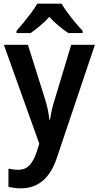

<svg xmlns="http://www.w3.org/2000/svg" viewBox="-20 -786 538 1046"><path d="M1 -542H132L225 -247Q234 -219 240 -190.5Q246 -162 249 -134H253Q256 -160 262.5 -188Q269 -216 279 -247L368 -542H497L290 73Q262 158 212.5 199Q163 240 95 240Q73 240 56.5 237.5Q40 235 26 232V133Q36 135 50 137Q64 139 78 139Q118 139 141.5 113.5Q165 88 180 41L194 -3ZM316 -766Q328 -744 348 -717Q368 -690 389.5 -664Q411 -638 430 -618V-606H352Q328 -622 300.5 -644.5Q273 -667 249 -694Q224 -667 197 -644.5Q170 -622 147 -606H70V-618Q88 -638 109.5 -664.5Q131 -691 151 -717.5Q171 -744 183 -766Z"/></svg>

Font: Noto Sans Gujarati SemiCondensed SemiBold
Style: Regular
Weight: 600
Width: 4
Designer: Jelle Bosma - Monotype Design Team, Universal Thirst
Foundry: Monotype Imaging Inc.
Version: Version 2.106; ttfautohint (v1.8.4.7-5d5b)